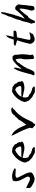

<svg xmlns="http://www.w3.org/2000/svg" viewBox="1574 -2300 741 3928"><g transform="rotate(-90 1944.0 -336.5)"><path d="M466 -406Q465 -405 463 -402Q460 -399 457.5 -395Q455 -391 456 -386Q441 -384 425 -385Q409 -386 391 -388Q357 -391 323 -390Q289 -389 266 -362Q280 -326 303.5 -282Q327 -238 349.5 -193Q372 -148 379 -107Q387 -70 371.5 -54Q356 -38 322 -20Q299 -8 274.5 -1.5Q250 5 210 -3Q187 -8 174 -15Q161 -22 144 -32Q120 -46 97.5 -59.5Q75 -73 62 -94Q64 -104 63 -116.5Q62 -129 61 -140Q60 -149 59.5 -156Q59 -163 60 -167Q72 -169 92.5 -159.5Q113 -150 138 -137Q167 -121 198 -106.5Q229 -92 253 -94Q288 -96 293 -122Q298 -148 282 -176Q278 -184 273 -192.5Q268 -201 263 -210Q244 -243 225.5 -280.5Q207 -318 201 -359Q195 -400 212 -443Q282 -467 349 -454Q416 -441 466 -406Z M1012 -269Q1013 -251 999 -239.5Q985 -228 963.5 -221Q942 -214 919 -211Q896 -208 879 -207Q856 -206 837.5 -210Q819 -214 801 -218Q796 -219 791 -220.5Q786 -222 781 -223Q759 -228 731.5 -232.5Q704 -237 688 -247Q679 -237 676 -217.5Q673 -198 675.5 -176.5Q678 -155 685.5 -138.5Q693 -122 704 -119Q718 -117 728.5 -109.5Q739 -102 749 -93Q762 -82 776.5 -72.5Q791 -63 812 -66Q819 -51 824.5 -50.5Q830 -50 836 -52Q841 -54 844 -54Q858 -50 877 -37Q896 -24 903 -6Q889 6 874 7Q859 8 842 7Q830 6 817 6Q804 6 790 9Q786 1 775.5 -0.5Q765 -2 753 -6Q741 -10 732 -25Q697 -33 667 -61.5Q637 -90 612 -116Q608 -130 603.5 -143Q599 -156 588 -163Q590 -174 588.5 -180Q587 -186 585 -192Q584 -194 583 -196.5Q582 -199 581 -203Q593 -250 618 -295Q643 -340 681 -379Q696 -395 717.5 -412.5Q739 -430 762.5 -444Q786 -458 806 -460Q814 -461 821.5 -459.5Q829 -458 837 -456Q847 -453 857.5 -451.5Q868 -450 879 -454Q909 -435 935 -417Q961 -399 966 -366Q982 -359 987.5 -340.5Q993 -322 1003 -307Q993 -299 995.5 -285Q998 -271 1012 -269ZM911 -287Q914 -301 908 -314.5Q902 -328 894 -341Q889 -350 885.5 -357.5Q882 -365 881 -372Q867 -374 859 -382.5Q851 -391 837 -397Q791 -377 750.5 -344.5Q710 -312 692 -266Q716 -271 743.5 -271Q771 -271 798 -270Q826 -269 852 -269Q878 -269 898 -275Q898 -284 903.5 -283Q909 -282 911 -287Z M1714 -460Q1712 -454 1706 -450.5Q1700 -447 1694 -444Q1685 -441 1678 -435.5Q1671 -430 1671 -419Q1610 -375 1563 -315Q1516 -255 1479 -185Q1442 -115 1410 -42Q1402 -40 1398.5 -31.5Q1395 -23 1384 -23Q1378 8 1366 12.5Q1354 17 1339 7Q1323 -4 1310.5 -19.5Q1298 -35 1283 -43Q1288 -57 1287.5 -66.5Q1287 -76 1294 -83Q1286 -125 1268.5 -172Q1251 -219 1229 -265.5Q1207 -312 1185.5 -353.5Q1164 -395 1148.5 -426.5Q1133 -458 1129 -474Q1191 -448 1231.5 -400Q1272 -352 1301 -292Q1330 -232 1355 -169Q1387 -207 1416 -249.5Q1445 -292 1470 -338Q1487 -345 1498.5 -361Q1510 -377 1521.5 -391.5Q1533 -406 1549 -407Q1555 -427 1573.5 -443.5Q1592 -460 1617 -469Q1642 -478 1667.5 -476.5Q1693 -475 1714 -460Z M2250 -269Q2251 -251 2237 -239.5Q2223 -228 2201.5 -221Q2180 -214 2157 -211Q2134 -208 2117 -207Q2094 -206 2075.5 -210Q2057 -214 2039 -218Q2034 -219 2029 -220.5Q2024 -222 2019 -223Q1997 -228 1969.5 -232.5Q1942 -237 1926 -247Q1917 -237 1914 -217.5Q1911 -198 1913.5 -176.5Q1916 -155 1923.5 -138.5Q1931 -122 1942 -119Q1956 -117 1966.5 -109.5Q1977 -102 1987 -93Q2000 -82 2014.5 -72.5Q2029 -63 2050 -66Q2057 -51 2062.5 -50.5Q2068 -50 2074 -52Q2079 -54 2082 -54Q2096 -50 2115 -37Q2134 -24 2141 -6Q2127 6 2112 7Q2097 8 2080 7Q2068 6 2055 6Q2042 6 2028 9Q2024 1 2013.5 -0.5Q2003 -2 1991 -6Q1979 -10 1970 -25Q1935 -33 1905 -61.5Q1875 -90 1850 -116Q1846 -130 1841.5 -143Q1837 -156 1826 -163Q1828 -174 1826.5 -180Q1825 -186 1823 -192Q1822 -194 1821 -196.5Q1820 -199 1819 -203Q1831 -250 1856 -295Q1881 -340 1919 -379Q1934 -395 1955.5 -412.5Q1977 -430 2000.5 -444Q2024 -458 2044 -460Q2052 -461 2059.5 -459.5Q2067 -458 2075 -456Q2085 -453 2095.5 -451.5Q2106 -450 2117 -454Q2147 -435 2173 -417Q2199 -399 2204 -366Q2220 -359 2225.5 -340.5Q2231 -322 2241 -307Q2231 -299 2233.5 -285Q2236 -271 2250 -269ZM2149 -287Q2152 -301 2146 -314.5Q2140 -328 2132 -341Q2127 -350 2123.5 -357.5Q2120 -365 2119 -372Q2105 -374 2097 -382.5Q2089 -391 2075 -397Q2029 -377 1988.5 -344.5Q1948 -312 1930 -266Q1954 -271 1981.5 -271Q2009 -271 2036 -270Q2064 -269 2090 -269Q2116 -269 2136 -275Q2136 -284 2141.5 -283Q2147 -282 2149 -287Z M2794 -304Q2797 -295 2797.5 -267Q2798 -239 2796 -204.5Q2794 -170 2790.5 -140.5Q2787 -111 2781 -99Q2781 -95 2782 -90.5Q2783 -86 2784 -81Q2787 -67 2789 -51.5Q2791 -36 2788 -30Q2769 -27 2756.5 -20Q2744 -13 2733 -8Q2689 -19 2700 -57Q2699 -64 2697.5 -86Q2696 -108 2695 -136.5Q2694 -165 2694.5 -192.5Q2695 -220 2698 -238Q2701 -256 2707 -255Q2707 -264 2707.5 -282Q2708 -300 2706.5 -321.5Q2705 -343 2700.5 -361.5Q2696 -380 2688 -388Q2666 -374 2642 -355Q2618 -336 2616 -310Q2612 -310 2601 -296Q2590 -282 2576.5 -262.5Q2563 -243 2552 -226Q2541 -209 2538 -203Q2533 -193 2529.5 -182Q2526 -171 2509 -164Q2512 -158 2504.5 -137Q2497 -116 2486 -91Q2475 -66 2464.5 -46Q2454 -26 2450 -22Q2438 -10 2421.5 -3.5Q2405 3 2382 2Q2382 -10 2373.5 -13.5Q2365 -17 2363 -28Q2374 -34 2381 -51.5Q2388 -69 2392 -88Q2396 -107 2398 -115Q2420 -195 2441.5 -273.5Q2463 -352 2505 -418Q2508 -422 2516 -418.5Q2524 -415 2525 -398Q2525 -382 2520.5 -363Q2516 -344 2511 -325Q2506 -308 2502.5 -292.5Q2499 -277 2499 -265Q2514 -276 2525.5 -295Q2537 -314 2548 -327Q2561 -343 2584 -366.5Q2607 -390 2635.5 -412.5Q2664 -435 2690 -447Q2696 -450 2709.5 -450.5Q2723 -451 2737.5 -450Q2752 -449 2759 -447Q2773 -430 2782 -412Q2791 -394 2788 -369Q2787 -357 2788.5 -338Q2790 -319 2794 -304Z M3283 -426Q3282 -416 3279 -404Q3276 -392 3275 -382Q3256 -370 3231.5 -367Q3207 -364 3182.5 -362.5Q3158 -361 3139 -350Q3137 -314 3125.5 -267.5Q3114 -221 3103.5 -174.5Q3093 -128 3093 -92Q3114 -81 3138 -83.5Q3162 -86 3187 -91Q3191 -92 3195.5 -93Q3200 -94 3205 -95Q3209 -95 3216 -99Q3221 -102 3227.5 -104Q3234 -106 3246 -103Q3246 -99 3242 -93Q3239 -89 3237.5 -85Q3236 -81 3237 -73Q3222 -68 3219 -62Q3216 -56 3215 -46Q3214 -44 3214 -41Q3214 -38 3213 -35Q3207 -31 3189.5 -23Q3172 -15 3154.5 -8.5Q3137 -2 3131 0Q3091 9 3064 -7Q3037 -23 3023 -49Q3016 -64 3012 -80.5Q3008 -97 3017 -122Q3024 -153 3035.5 -197.5Q3047 -242 3060 -285.5Q3073 -329 3084 -356Q3057 -368 3025.5 -375Q2994 -382 2967 -394Q2970 -399 2974 -402.5Q2978 -406 2982 -409Q2993 -416 2992 -421Q3005 -424 3021.5 -424.5Q3038 -425 3055 -425Q3067 -424 3078.5 -424.5Q3090 -425 3098 -426Q3105 -452 3115.5 -484Q3126 -516 3143 -544Q3160 -572 3185 -584Q3184 -562 3177.5 -531Q3171 -500 3164 -472Q3157 -444 3153 -429Q3165 -428 3177.5 -428.5Q3190 -429 3204 -429Q3226 -430 3247 -430Q3268 -430 3283 -426Z M3820 -327Q3810 -291 3807.5 -252Q3805 -213 3802 -175Q3799 -137 3787 -104Q3791 -100 3792 -95Q3793 -90 3794 -85Q3790 -82 3788 -69.5Q3786 -57 3784 -42.5Q3782 -28 3778 -19Q3773 -10 3758 -5.5Q3743 -1 3727.5 -1Q3712 -1 3705 -8Q3701 -21 3697.5 -33.5Q3694 -46 3689 -58Q3691 -65 3693 -72Q3695 -79 3697 -87Q3705 -119 3714.5 -157.5Q3724 -196 3729 -235.5Q3734 -275 3730 -308Q3700 -290 3672 -260Q3644 -230 3620 -196.5Q3596 -163 3576 -134Q3559 -134 3544 -117Q3529 -100 3516.5 -76.5Q3504 -53 3495.5 -31.5Q3487 -10 3483 1Q3479 2 3475 3.5Q3471 5 3467 6Q3460 9 3454.5 10.5Q3449 12 3443 7Q3436 -4 3435 -25Q3434 -46 3421 -64Q3440 -98 3449.5 -140.5Q3459 -183 3469 -226Q3479 -269 3499 -302Q3505 -344 3515 -372.5Q3525 -401 3536.5 -424.5Q3548 -448 3559 -477Q3570 -506 3579 -549Q3593 -566 3601.5 -589Q3610 -612 3617 -636Q3624 -660 3635 -680Q3637 -680 3642 -684Q3645 -686 3648.5 -687Q3652 -688 3657 -684Q3660 -649 3653 -614Q3646 -579 3636 -543Q3631 -523 3625.5 -503Q3620 -483 3617 -462Q3608 -446 3607 -427.5Q3606 -409 3592 -392Q3592 -379 3585.5 -359Q3579 -339 3572 -320Q3565 -302 3560 -287.5Q3555 -273 3558 -268Q3549 -265 3544.5 -253Q3540 -241 3536 -227.5Q3532 -214 3523 -204Q3532 -204 3550.5 -218Q3569 -232 3592 -254.5Q3615 -277 3638 -302.5Q3661 -328 3680.5 -351Q3700 -374 3710 -388Q3738 -402 3759.5 -393.5Q3781 -385 3796 -366Q3811 -347 3820 -327Z"/></g></svg>

Font: Yuji Boku
Style: Regular
Weight: 400
Designer: Kataoka Yuji
Foundry: Kinuta Font Factory
Version: Version 3.002